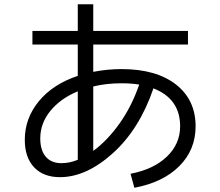

<svg xmlns="http://www.w3.org/2000/svg" viewBox="-20 -823 1040 906"><path d="M596 -3Q705 -24 767.5 -84Q830 -144 830 -227Q830 -357 704 -406Q638 -213 512.5 -100Q387 13 263 13Q185 13 141 -33.5Q97 -80 97 -163Q97 -265 163.5 -345.5Q230 -426 347 -465V-613H133V-677H347V-803H420V-677H867V-613H420V-484Q487 -497 553 -497Q717 -497 810 -424.5Q903 -352 903 -227Q903 -116 826 -39Q749 38 614 63ZM637 -424Q599 -430 553 -430Q482 -430 420 -415V-111Q486 -159 543.5 -239.5Q601 -320 637 -424ZM347 -392Q265 -358 217.5 -299.5Q170 -241 170 -170Q170 -114 196 -83.5Q222 -53 270 -53Q308 -53 347 -69Z"/></svg>

Font: Mplus 1p
Style: Regular
Weight: 400
Version: Version 1.061